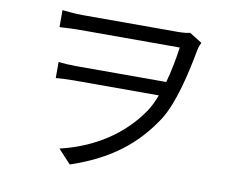

<svg xmlns="http://www.w3.org/2000/svg" viewBox="-82 -822 1163 968"><g transform="rotate(10 500.0 -338.0)"><path d="M816 -717C799 -713 777 -711 755 -711H265C224 -711 184 -716 162 -718V-631C185 -632 225 -635 265 -635H777C769 -578 757 -513 740 -452H277C246 -452 215 -454 188 -457V-375C219 -377 246 -379 280 -379H715C703 -347 689 -318 673 -294C582 -160 441 -69 268 -28L333 42C530 -24 656 -122 750 -266C808 -357 844 -516 867 -641C870 -656 876 -668 880 -677Z"/></g></svg>

Font: Noto Sans CJK JP Regular
Style: Regular
Weight: 400
Designer: Ryoko NISHIZUKA (kana & ideographs); Paul D. Hunt (Latin, Greek & Cyrillic); Wenlong ZHANG (bopomofo); Sandoll Communica
Foundry: Adobe Systems Incorporated
Version: Version 1.001;PS 1.001;hotconv 1.0.78;makeotf.lib2.5.61930